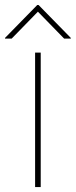

<svg xmlns="http://www.w3.org/2000/svg" viewBox="-43 -759 307 779"><path d="M122.2 -545.5V0H99.4V-545.5ZM-22.7 -602.3V-605.1L108 -738.6H113.6L244.3 -605.1V-602.3H217.3L110.8 -711.6L4.3 -602.3Z"/></svg>

Font: Inter P Thin
Style: Regular
Weight: 100
Designer: Rasmus Andersson
Foundry: rsms
Version: Version 3.018;git-588b23468